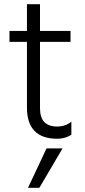

<svg xmlns="http://www.w3.org/2000/svg" viewBox="-20 -654 404 912"><path d="M167 238H113L201 51H277ZM252 5Q108 5 108 -143V-455H25V-507H108V-634H170V-507H315V-455H170V-140Q170 -53 251 -53Q291 -53 319 -76V-14Q290 5 252 5Z"/></svg>

Font: Hind Jalandhar Light
Style: Regular
Weight: 300
Designer: Namrata Goyal
Foundry: Indian Type Foundry
Version: Version 0.702;PS 1.0;hotconv 1.0.81;makeotf.lib2.5.63406